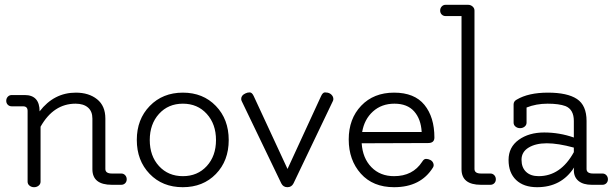

<svg xmlns="http://www.w3.org/2000/svg" viewBox="-20 -770 2553 800"><path d="M76 -327H29Q19 -327 12.5 -333.5Q6 -340 6 -350Q6 -360 12.5 -367Q19 -374 29 -374H83Q145 -374 145 -306Q205 -384 296 -384Q350 -384 384.5 -356.5Q419 -329 419 -276V-66Q419 -47 446 -47H485Q495 -47 501.5 -40Q508 -33 508 -23Q508 -13 501.5 -6.5Q495 0 485 0H446Q365 0 365 -65V-276Q365 -306 346.5 -322Q328 -338 295 -338Q203 -338 149 -242V-13Q149 -3 141 3.5Q133 10 122 10Q111 10 103 3.5Q95 -3 95 -13V-308Q95 -327 76 -327Z M742 -36Q803 -36 841.5 -78Q880 -120 880 -186.5Q880 -253 841.5 -295.5Q803 -338 742 -338Q681 -338 642.5 -295.5Q604 -253 604 -186.5Q604 -120 642.5 -78Q681 -36 742 -36ZM603.5 -45.5Q550 -101 550 -187Q550 -273 604 -328.5Q658 -384 742 -384Q826 -384 879.5 -328.5Q933 -273 933 -186.5Q933 -100 879.5 -45Q826 10 741.5 10Q657 10 603.5 -45.5Z M1318 -370Q1325 -385 1334 -385Q1358 -385 1367 -367Q1369 -362 1369 -357.5Q1369 -353 1367 -349L1203 -6Q1195 10 1177.5 10Q1160 10 1152 -6L987 -349Q985 -353 985 -358Q985 -373 1003 -381Q1011 -385 1020.5 -385Q1030 -385 1037 -370L1178 -66Z M1489 -220H1737Q1734 -274 1705.5 -306Q1677 -338 1623.5 -338Q1570 -338 1534 -305.5Q1498 -273 1489 -220ZM1739 -96Q1746 -108 1755 -108Q1764 -108 1773 -103.5Q1782 -99 1785.5 -89.5Q1789 -80 1784 -72Q1733 10 1622 10Q1534 10 1483.5 -46.5Q1433 -103 1433 -189Q1433 -275 1485 -329.5Q1537 -384 1622 -384Q1707 -384 1748.5 -333Q1790 -282 1790 -197Q1790 -174 1764 -174L1487 -173Q1491 -111 1527.5 -73.5Q1564 -36 1622 -36Q1700 -36 1739 -96Z M1984 -47H2023Q2033 -47 2039.5 -40Q2046 -33 2046 -23Q2046 -13 2039.5 -6.5Q2033 0 2023 0H1984Q1903 0 1903 -65V-703H1837Q1827 -703 1820.5 -709.5Q1814 -716 1814 -726Q1814 -736 1820.5 -743Q1827 -750 1837 -750H1930Q1941 -750 1949 -743Q1957 -736 1957 -726V-66Q1957 -47 1984 -47Z M2371 -155Q2305 -173 2258.5 -173Q2212 -173 2182.5 -155Q2153 -137 2153 -104.5Q2153 -72 2172 -54Q2191 -36 2224 -36Q2316 -36 2371 -136ZM2451 -47H2490Q2500 -47 2506.5 -40Q2513 -33 2513 -23Q2513 -13 2506.5 -6.5Q2500 0 2490 0H2446Q2410 0 2390.5 -16Q2371 -32 2371 -61Q2371 -66 2372 -72Q2319 10 2218 10Q2162 10 2130.5 -20Q2099 -50 2099 -103.5Q2099 -157 2141.5 -187.5Q2184 -218 2247.5 -218Q2311 -218 2371 -197V-266Q2371 -314 2336 -328Q2309 -338 2261.5 -338Q2214 -338 2174 -322V-259Q2174 -249 2166 -242.5Q2158 -236 2147 -236Q2136 -236 2128 -242.5Q2120 -249 2120 -259V-335Q2120 -348 2133 -355Q2182 -384 2263 -384Q2344 -384 2384 -357.5Q2424 -331 2424 -266V-66Q2424 -47 2451 -47Z"/></svg>

Font: Flamenco
Style: Regular
Weight: 400
Designer: Luciano Vergara
Foundry: Luciano Vergara
Version: Version 1.002